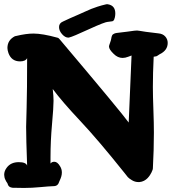

<svg xmlns="http://www.w3.org/2000/svg" viewBox="-24 -884 836 923"><path d="M528.3 -800.8Q526.4 -793.9 524.9 -790Q523.4 -786.1 520.5 -784.2Q517.6 -782.2 516.1 -781.7Q514.6 -781.2 508.3 -780.8Q502 -780.3 498 -779.3Q497.1 -779.3 496.1 -779.3Q481.4 -779.3 402.8 -743.2Q324.2 -707 309.6 -704.1Q307.6 -703.1 304.7 -703.1Q289.1 -703.1 274.4 -719.7Q259.8 -736.3 259.8 -753.9Q259.8 -772.5 278.3 -780.3Q308.6 -794.9 354.5 -814.5Q365.2 -819.3 384.8 -828.1Q404.3 -836.9 415 -841.3Q425.8 -845.7 445.3 -852.1Q464.8 -858.4 486.3 -863.3Q491.2 -864.3 495.1 -863.3Q530.3 -857.4 530.3 -819.3Q530.3 -815.4 529.8 -810.5Q529.3 -805.7 528.3 -800.8ZM608.4 -617.2Q607.4 -617.2 592.8 -611.3Q578.1 -605.5 565.4 -605.5Q542 -605.5 522.5 -625Q500 -646.5 500 -660.2Q500 -665 503.9 -674.8Q507.8 -684.6 508.8 -689.5Q509.8 -692.4 510.7 -697.8Q511.7 -703.1 512.2 -706.1Q512.7 -709 514.6 -712.9Q516.6 -716.8 519 -718.8Q521.5 -720.7 525.9 -722.7Q530.3 -724.6 537.1 -725.6Q565.4 -728.5 588.9 -731.9Q612.3 -735.4 621.1 -736.3Q629.9 -737.3 634.8 -737.3Q639.6 -737.3 647 -735.8Q654.3 -734.4 677.2 -731Q700.2 -727.5 737.3 -723.6Q758.8 -721.7 770.5 -708.5Q782.2 -695.3 782.2 -677.7Q782.2 -641.6 743.2 -623Q738.3 -620.1 734.4 -617.2Q730.5 -614.3 727.1 -613.3Q723.6 -612.3 714.8 -611.3Q710.9 -532.2 710.9 -465.8Q710.9 -422.9 713.4 -356.9Q715.8 -291 715.8 -246.1Q715.8 -164.1 710.9 -74.2Q710.9 -69.3 707 -61.5L704.1 -54.7Q701.2 -48.8 696.8 -42Q692.4 -35.2 685.5 -27.8Q678.7 -20.5 668.5 -15.1Q658.2 -9.8 646.5 -8.8H640.6Q625 -8.8 610.4 -17.6Q595.7 -26.4 590.3 -32.7Q585 -39.1 575.2 -51.8Q447.3 -211.9 361.3 -303.2Q275.4 -394.5 229.5 -456.1Q233.4 -421.9 233.4 -399.4Q233.4 -368.2 226.1 -287.1Q218.8 -206.1 218.8 -128.9V-97.7Q224.6 -106.4 237.3 -106.4Q252 -106.4 264.6 -85Q273.4 -71.3 273.4 -54.7Q273.4 -44.9 270.5 -35.2Q267.6 -25.4 263.7 -17.6L260.7 -10.7Q254.9 9.8 237.3 10.7Q210 11.7 169.4 15.6Q128.9 19.5 91.8 19.5Q58.6 19.5 35.2 18.6Q24.4 16.6 19.5 12.2Q14.6 7.8 11.7 -2.9L9.8 -5.9Q7.8 -7.8 5.9 -11.7Q3.9 -15.6 1.5 -20.5Q-1 -25.4 -2.4 -31.7Q-3.9 -38.1 -3.9 -43.9Q-3.9 -61.5 7.8 -77.1Q27.3 -104.5 66.4 -104.5Q100.6 -104.5 106.4 -87.9Q101.6 -216.8 101.6 -274.4Q101.6 -284.2 104 -366.7Q106.4 -449.2 106.4 -604.5Q98.6 -588.9 72.3 -588.9Q31.2 -588.9 16.6 -628.9Q11.7 -643.6 11.7 -653.3Q11.7 -691.4 47.9 -710Q48.8 -710 50.3 -710.4Q51.8 -710.9 52.7 -710.9Q101.6 -722.7 136.7 -722.7Q179.7 -722.7 251 -703.1Q257.8 -702.1 262.7 -695.3Q559.6 -343.8 594.7 -294.9Z"/></svg>

Font: Essays1743
Style: Bold
Weight: 700
Designer: Based on the typeface in a 1743 English translation of the essays of Montaigne.  PostScript/TrueType font designed by Jo
Version: Version 002.100